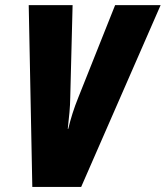

<svg xmlns="http://www.w3.org/2000/svg" viewBox="-20 -734 651 754"><path d="M106.9 0 92.8 -713.9H265.1L255.9 -352.1Q255.4 -321.3 252.9 -293.7Q250.5 -266.1 246.1 -228H248Q255.4 -258.8 264.9 -288.8Q274.4 -318.8 287.1 -350.1L432.1 -713.9H610.8L298.8 0Z"/></svg>

Font: Open Sans Condensed ExtraBold
Style: Italic
Weight: 800
Width: 3
Italic angle: -12°
Designer: Monotype Design Team
Foundry: Monotype Imaging Inc.
Version: Version 3.003; ttfautohint (v1.8.4)